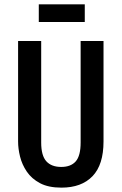

<svg xmlns="http://www.w3.org/2000/svg" viewBox="-20 -848 558 881"><path d="M262 13Q202 13 163.5 -7.5Q125 -28 103 -60.5Q81 -93 72 -129.5Q63 -166 63 -199V-660H169V-194Q169 -134 192.5 -108Q216 -82 261 -82Q305 -82 327.5 -107.5Q350 -133 350 -194V-660H455V-199Q455 -92 404.5 -39.5Q354 13 262 13ZM158 -747V-828H369V-747Z"/></svg>

Font: Bricolage Grotesque 12pt Condensed Medium
Style: Regular
Weight: 500
Width: 3
Designer: Mathieu Triay
Foundry: Atelier Triay
Version: Version 1.001; ttfautohint (v1.8.4.7-5d5b);gftools[0.9.33.de